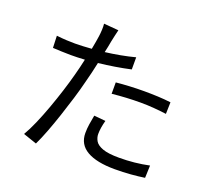

<svg xmlns="http://www.w3.org/2000/svg" viewBox="-138 -967 1275 1174"><g transform="rotate(20 500.0 -379.5)"><path d="M558 -239Q544 -188 544 -149Q544 -126 556.5 -104.5Q569 -83 605.5 -69.5Q642 -56 713 -56Q814 -56 908 -76L905 5Q865 11 816 15Q767 19 712 19Q594 19 531 -17.5Q468 -54 468 -128Q468 -157 472.5 -186Q477 -215 483 -246ZM443 -787Q439 -771 433.5 -746.5Q428 -722 425 -707Q422 -691 418.5 -672Q415 -653 410 -633Q459 -639 507.5 -648Q556 -657 602 -669V-590Q553 -579 500 -570.5Q447 -562 394 -556Q380 -489 362 -422Q349 -369 330 -306.5Q311 -244 290 -181Q269 -118 247.5 -61.5Q226 -5 206 36L118 6Q141 -33 164.5 -87Q188 -141 210.5 -203Q233 -265 252.5 -326.5Q272 -388 286 -441Q293 -466 299.5 -493.5Q306 -521 312 -548Q263 -545 220 -545Q187 -545 159 -546.5Q131 -548 104 -549L101 -627Q137 -623 165.5 -621.5Q194 -620 221 -620Q246 -620 273 -621.5Q300 -623 329 -625Q334 -651 338 -674Q342 -697 344 -712Q347 -733 348 -756Q349 -779 347 -795ZM537 -482Q577 -486 624.5 -488.5Q672 -491 720 -491Q764 -491 808.5 -489Q853 -487 893 -482L891 -406Q853 -411 810 -414.5Q767 -418 723 -418Q676 -418 630 -415.5Q584 -413 537 -408Z"/></g></svg>

Font: Chiron Sans HK TT
Style: Regular
Weight: 400
Designer: Ryoko NISHIZUKA 西塚涼子 (kana, bopomofo & ideographs); Paul D. Hunt (Latin, Greek & Cyrillic); Sandoll Communications 산돌커뮤니
Foundry: Adobe
Version: Version 2.022;hotconv 1.0.109;makeotfexe 2.5.65596